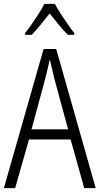

<svg xmlns="http://www.w3.org/2000/svg" viewBox="-20 -967 512 987"><path d="M413 0 343 -250H129L58 0H0L204 -715H269L472 0ZM258 -568Q253 -591 247 -615.5Q241 -640 236 -662Q231 -639 225.5 -615.5Q220 -592 214 -568L142 -302H330ZM262 -947Q274 -924 292.5 -895.5Q311 -867 330 -840Q349 -813 362 -797V-788H329Q306 -810 282 -840Q258 -870 235 -898Q213 -870 188.5 -839.5Q164 -809 143 -788H109V-797Q125 -817 143.5 -843.5Q162 -870 179.5 -897.5Q197 -925 208 -947Z"/></svg>

Font: Noto Sans Sinhala Condensed Light
Style: Regular
Weight: 300
Width: 3
Designer: Jelle Bosma - Monotype Design Team
Foundry: Monotype Imaging Inc.
Version: Version 2.006; ttfautohint (v1.8.4.7-5d5b)